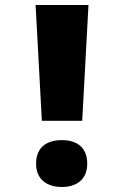

<svg xmlns="http://www.w3.org/2000/svg" viewBox="-20 -734 469 766"><path d="M147 -252H308L333 -714H122ZM124 -81C124 -15 171 12 227 12C282 12 328 -15 328 -81C328 -150 282 -175 227 -175C171 -175 124 -150 124 -81Z"/></svg>

Font: Noto Sans Gurmukhi Black
Style: Regular
Weight: 900
Designer: Jelle Bosma - Monotype Design Team
Foundry: Monotype Imaging Inc.
Version: Version 2.004